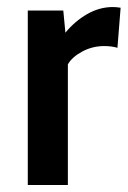

<svg xmlns="http://www.w3.org/2000/svg" viewBox="-20 -526 365 546"><path d="M59 -496H160L166 -433Q193 -466 228 -486Q263 -506 301 -506Q311 -506 323 -504L314 -390Q298 -395 276 -395Q243 -395 214 -379.5Q185 -364 173 -343V0H59Z"/></svg>

Font: Cabin SemiBold
Style: Regular
Weight: 600
Designer: Pablo Impallari
Foundry: Pablo Impallari. http://www.impallari.com Igino Marini. http://www.ikern.com
Version: Version 2.001